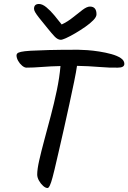

<svg xmlns="http://www.w3.org/2000/svg" viewBox="-20 -944 645 965"><path d="M219 1Q209 1 197 -9.5Q185 -20 176 -36Q167 -52 167 -67Q167 -93 177 -137.5Q187 -182 202.5 -239.5Q218 -297 235 -361Q252 -425 265.5 -489.5Q279 -554 284 -612Q235 -611 191 -607.5Q147 -604 113 -604Q103 -604 91 -614Q79 -624 71 -638.5Q63 -653 63 -666Q63 -671 67 -675.5Q71 -680 86 -683.5Q101 -687 134 -689Q167 -691 225 -692.5Q283 -694 373 -694Q390 -694 418.5 -692Q447 -690 479 -685Q511 -680 540 -672Q569 -664 587 -652Q605 -640 605 -623Q605 -604 572 -604Q532 -603 478 -607.5Q424 -612 367 -613Q363 -584 352.5 -533Q342 -482 328.5 -420Q315 -358 301 -295.5Q287 -233 274.5 -179.5Q262 -126 254 -91.5Q246 -57 244 -52Q230 1 219 1ZM176 -924Q193 -924 213 -907.5Q233 -891 253 -867Q273 -843 290 -821Q320 -835 346.5 -856.5Q373 -878 395 -894.5Q417 -911 432 -911Q465 -911 465 -872Q465 -859 449 -842.5Q433 -826 408.5 -809Q384 -792 358.5 -777Q333 -762 313 -753Q293 -744 286 -744Q270 -744 254.5 -760.5Q239 -777 219 -802Q191 -836 176.5 -854.5Q162 -873 156.5 -883Q151 -893 151 -900Q151 -924 176 -924Z"/></svg>

Font: Solitreo
Style: Regular
Weight: 400
Designer: Nathan Gross, Bryan Kirschen, Binghamton University
Foundry: Eli Heuer
Version: Version 1.100; ttfautohint (v1.8.4.7-5d5b)